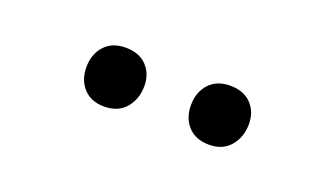

<svg xmlns="http://www.w3.org/2000/svg" viewBox="-29 -843 557 321"><g transform="rotate(20 250.0 -682.5)"><path d="M344 -630Q320 -630 306.5 -644.5Q293 -659 293 -682Q293 -705 306.5 -720Q320 -735 344 -735Q368 -735 381.5 -721Q395 -707 395 -685Q395 -662 381.5 -646Q368 -630 344 -630ZM157 -630Q134 -630 120.5 -644.5Q107 -659 107 -682Q107 -705 120.5 -720Q134 -735 158 -735Q182 -735 195.5 -721Q209 -707 209 -685Q209 -662 195.5 -646Q182 -630 157 -630Z"/></g></svg>

Font: Literata 60pt Light
Style: Regular
Weight: 300
Designer: Latin by Veronika Burian and Jose Scaglione. Greek by Irene Vlachou. Cyrillic by Vera Evstafieva.
Foundry: TypeTogether
Version: Version 3.103;gftools[0.9.29]